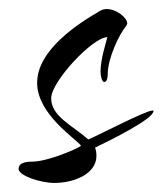

<svg xmlns="http://www.w3.org/2000/svg" viewBox="-20 -452 359 424"><path d="M100 -48C142 -48 193 -67 193 -108C193 -114 192 -120 190 -126C223 -142 319 -189 319 -207C319 -208 318 -208 317 -208C302 -208 201 -155 175 -144C140 -175 93 -195 93 -235C93 -272 185 -370 217 -370C214 -357 202 -321 202 -294C202 -285 205 -271 210 -271C215 -271 218 -277 218 -290C218 -322 243 -377 259 -395C260 -398 261 -399 261 -400C261 -413 237 -432 216 -432C211 -432 206 -431 201 -428C156 -402 62 -343 62 -269C62 -199 149 -145 159 -130C148 -122 84 -95 51 -95C31 -95 21 -90 21 -79C21 -64 70 -48 100 -48Z"/></svg>

Font: Comforter
Style: Regular
Weight: 400
Designer: Robert E. Leuschke
Foundry: Robert E. Leuschke
Version: Version 1.013; ttfautohint (v1.8.3)